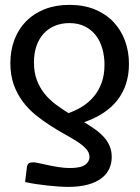

<svg xmlns="http://www.w3.org/2000/svg" viewBox="-20 -742 560 769"><path d="M87.5 -70.5Q89 -83.5 95.2 -87.8Q101.5 -92 113.5 -92Q120 -92 136 -88.5Q152 -85 172.8 -80.5Q193.5 -76 216.5 -72.5Q239.5 -69 260 -69Q303 -69 320.8 -81.8Q338.5 -94.5 338.5 -113.5Q338.5 -130.5 325 -145.5Q311.5 -160.5 289 -175Q266.5 -189.5 238 -205.2Q209.5 -221 180 -240Q150.5 -259 122 -282.2Q93.5 -305.5 71 -335.5Q48.5 -365.5 35 -403.2Q21.5 -441 21.5 -489Q21.5 -540.5 38 -583.5Q54.5 -626.5 85.2 -657.5Q116 -688.5 159.8 -705.5Q203.5 -722.5 258 -722.5Q315 -722.5 359.2 -704.5Q403.5 -686.5 434 -654.5Q464.5 -622.5 480.5 -579.2Q496.5 -536 496.5 -486Q496.5 -402 451.8 -343Q407 -284 317 -252.5Q339.5 -239 359.5 -225Q379.5 -211 394.8 -194.5Q410 -178 418.8 -158Q427.5 -138 427.5 -113.5Q427.5 -88 417.5 -66Q407.5 -44 386.5 -28Q365.5 -12 332.5 -2.8Q299.5 6.5 254 6.5Q236.5 6.5 214.5 5Q192.5 3.5 169.2 1Q146 -1.5 123 -5Q100 -8.5 80.5 -13ZM116 -492Q116 -452 127.5 -421.5Q139 -391 158.2 -367Q177.5 -343 202.5 -324.2Q227.5 -305.5 254.5 -289Q283 -299 309 -315Q335 -331 355 -354.5Q375 -378 386.8 -409.8Q398.5 -441.5 398.5 -483Q398.5 -516.5 390 -546.8Q381.5 -577 364 -600Q346.5 -623 320 -636.2Q293.5 -649.5 258 -649.5Q226.5 -649.5 200.2 -638.8Q174 -628 155.2 -607.8Q136.5 -587.5 126.2 -558.2Q116 -529 116 -492Z"/></svg>

Font: Lato Medium
Style: Regular
Weight: 500
Designer: Lukasz Dziedzic
Foundry: tyPoland Lukasz Dziedzic
Version: Version 2.006; 2014-01-15